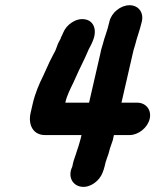

<svg xmlns="http://www.w3.org/2000/svg" viewBox="-20 -635 601 735"><path d="M399 -553 397 -545C391 -517 380 -493 373 -464C369 -453 366 -440 363 -425L321 -242H230C236 -270 250 -296 261 -319L271 -341C286 -376 302 -404 317 -440C317 -441 318 -443 319 -445C326 -458 332 -469 337 -483C352 -522 338 -556 305 -561C270 -567 234 -540 222 -510C219 -503 217 -498 213 -491C213 -490 213 -488 211 -485C206 -476 201 -467 198 -457C196 -452 191 -437 187 -432C176 -412 165 -389 156 -368L146 -346C130 -314 114 -277 105 -237L97 -202C87 -157 107 -118 152 -118H292L289 -105L281 -77L274 -56C271 -44 261 -20 259 -8L257 2L253 12C241 48 262 77 293 80C327 84 362 56 373 25L377 14C380 5 382 -4 384 -13C387 -23 392 -37 395 -45L401 -67C405 -78 408 -88 412 -99L416 -118H476C510 -118 545 -146 553 -180C561 -214 539 -242 505 -242H445L487 -425C490 -439 493 -451 497 -462C503 -488 515 -519 521 -545L523 -553C531 -587 510 -615 476 -615C442 -615 407 -587 399 -553Z"/></svg>

Font: Electronic
Style: ThkIt
Weight: 900
Version: Version 1.011